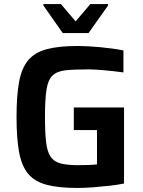

<svg xmlns="http://www.w3.org/2000/svg" viewBox="-20 -924 709 952"><path d="M364 8Q270 8 210.5 -8Q151 -24 119 -63Q87 -102 74.5 -170.5Q62 -239 62 -344Q62 -449 74.5 -517.5Q87 -586 119.5 -625Q152 -664 211.5 -680Q271 -696 364 -696Q414 -696 477.5 -690Q541 -684 592 -674V-565Q540 -572 492.5 -576Q445 -580 419 -580Q348 -580 305.5 -575.5Q263 -571 240.5 -549.5Q218 -528 210.5 -479.5Q203 -431 203 -344Q203 -267 208.5 -219.5Q214 -172 231 -147Q248 -122 281 -113.5Q314 -105 369 -105Q393 -105 419 -106Q445 -107 461 -109V-279H346V-391H595V-14Q560 -7 519 -2.5Q478 2 437.5 5Q397 8 364 8ZM291 -760 195 -897V-904H282L355 -818L428 -904H516V-897L419 -760Z"/></svg>

Font: Saira SemiBold
Style: Regular
Weight: 600
Designer: Hector Gatti with collaboration of the Omnibus-Type team
Foundry: Omnibus-Type
Version: Version 1.100; ttfautohint (v1.8.3)